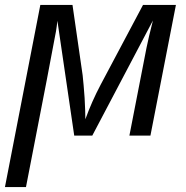

<svg xmlns="http://www.w3.org/2000/svg" viewBox="-44 -548 750 776"><path d="M667 -528 564 0H479L548 -354Q552 -374 558.5 -402Q565 -430 574 -465L329 0H256L188 -464Q187 -456 185 -439.5Q183 -423 178 -399Q174 -376 145 -224.5Q116 -73 61 208H-24L119 -528H249L290 -244Q292 -226 294 -203Q296 -180 298 -152Q301 -96 301 -66Q327 -138 363 -206L534 -528Z"/></svg>

Font: Libra Sans Modern
Style: Italic
Weight: 400
Italic angle: -12°
Foundry: Stefan Peev, Context Ltd
Version: Version 1.000